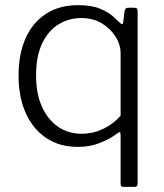

<svg xmlns="http://www.w3.org/2000/svg" viewBox="-20 -560 637 745"><path d="M500 -530Q508 -530 511 -527Q514 -524 514 -515V153Q514 165 503 165H457Q448 165 448 153V-33Q448 -45 445.5 -47Q443 -49 433 -41Q407 -21 368 -5.5Q329 10 282 10Q211 10 159.5 -24.5Q108 -59 80 -121Q52 -183 52 -267Q52 -350 79 -411Q106 -472 158 -506Q210 -540 282 -540Q335 -540 367.5 -526.5Q400 -513 418.5 -496.5Q437 -480 447 -470Q456 -461 458 -473L463 -515Q465 -524 468 -527Q471 -530 480 -530ZM448 -352Q448 -387 428 -418.5Q408 -450 374 -470Q340 -490 295 -490Q248 -490 208 -466Q168 -442 144 -392.5Q120 -343 120 -268Q120 -196 143 -145.5Q166 -95 205.5 -68Q245 -41 297 -41Q340 -41 379.5 -59.5Q419 -78 448 -111Z"/></svg>

Font: Libre Franklin Light
Style: Regular
Weight: 300
Designer: Pablo Impallari, Rodrigo Fuenzalida, Nhung Nguyen
Foundry: Impallari Type
Version: Version 3.000